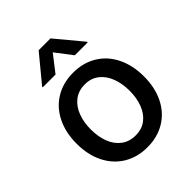

<svg xmlns="http://www.w3.org/2000/svg" viewBox="-212 -866 998 998"><g transform="rotate(-45 287.0 -367.5)"><path d="M40 -262.7Q40 -344.7 70.8 -406.7Q101.6 -468.8 157.7 -502.9Q213.9 -537.1 288.1 -537.1Q361.8 -537.1 418 -502.9Q474.1 -468.8 504.6 -406.5Q535.2 -344.2 535.2 -262.7Q535.2 -181.2 504.6 -119.4Q474.1 -57.6 418 -23.4Q361.8 10.7 288.1 10.7Q213.9 10.7 157.7 -23.4Q101.6 -57.6 70.8 -119.4Q40 -181.2 40 -262.7ZM429.7 -262.7Q429.7 -314.9 413.8 -357.7Q397.9 -400.4 366 -425.8Q334 -451.2 288.1 -451.2Q241.2 -451.2 208.7 -425.8Q176.3 -400.4 160.4 -357.7Q144.5 -314.9 144.5 -262.7Q144.5 -210.4 160.4 -168.2Q176.3 -126 208.7 -101.1Q241.2 -76.2 288.1 -76.2Q334.5 -76.2 366.2 -101.1Q397.9 -126 413.8 -168.2Q429.7 -210.4 429.7 -262.7ZM288.1 -686.5 216.8 -594.7H123V-599.6L244.1 -746.1H331.1L453.1 -599.6V-594.7H358.4Z"/></g></svg>

Font: Pretendard JP Medium
Style: Regular
Weight: 500
Designer: Base glyphs from Inter by Rasmus Andersson; Hangeul glyphs from Noto Sans CJK(Source Han Sans) by Jang Soo-young and Kan
Foundry: Kil Hyung-jin
Version: Version 1.309